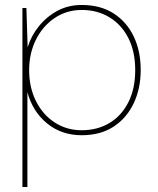

<svg xmlns="http://www.w3.org/2000/svg" viewBox="-20 -531 633 771"><path d="M70 220V-499H86L91 -341Q105 -387 136 -425.5Q167 -464 210.5 -487.5Q254 -511 308 -511Q384 -511 436.5 -477Q489 -443 517 -384.5Q545 -326 545 -250Q545 -175 516.5 -115.5Q488 -56 435.5 -22Q383 12 308 12Q227 12 169 -35.5Q111 -83 90 -161V220ZM308 -8Q371 -8 419.5 -37Q468 -66 495.5 -120.5Q523 -175 523 -249Q523 -324 495.5 -378Q468 -432 419.5 -461.5Q371 -491 308 -491Q248 -491 200 -459Q152 -427 124.5 -372Q97 -317 97 -249Q97 -180 124.5 -125Q152 -70 200 -39Q248 -8 308 -8Z"/></svg>

Font: DM Sans 20pt Thin
Style: Regular
Weight: 250
Version: Version 4.004;gftools[0.9.30]